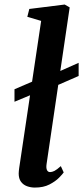

<svg xmlns="http://www.w3.org/2000/svg" viewBox="-20 -838 376 868"><path d="M45.5 -378V-434.5L149 -479L200.5 -494L335.5 -554V-494.5L198 -434.5L144 -419ZM190.5 -96Q188 -79 192.2 -69.5Q196.5 -60 206.5 -60Q215 -60 225.8 -65.2Q236.5 -70.5 255 -87L268 -58.5Q262.5 -50.5 246.5 -34.2Q230.5 -18 203.5 -4Q176.5 10 137.5 10Q119 10 102 3.8Q85 -2.5 74.8 -16.5Q64.5 -30.5 64.5 -53.5Q64.5 -58.5 65.2 -65.2Q66 -72 66.8 -78.8Q67.5 -85.5 68.5 -90L166 -743.5L103.5 -762L112.5 -797.5L272.5 -817.5L295 -804.5Z"/></svg>

Font: Merriweather 24pt SemiBold
Style: Italic
Weight: 600
Italic angle: -7.8°
Version: Version 2.101